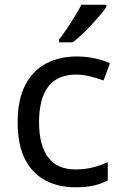

<svg xmlns="http://www.w3.org/2000/svg" viewBox="-20 -786 520 816"><path d="M300 10Q229 10 173.5 -19Q118 -48 86.5 -109Q55 -170 55 -265Q55 -364 88 -426Q121 -488 177.5 -517Q234 -546 306 -546Q347 -546 385 -537.5Q423 -529 447 -517L420 -444Q396 -453 364 -461Q332 -469 304 -469Q146 -469 146 -266Q146 -169 184.5 -117.5Q223 -66 299 -66Q343 -66 376.5 -75Q410 -84 438 -97V-19Q411 -5 378.5 2.5Q346 10 300 10ZM432 -756Q420 -738 395 -709.5Q370 -681 341.5 -652.5Q313 -624 289 -606H231V-618Q246 -637 263.5 -663Q281 -689 298 -716.5Q315 -744 326 -766H432Z"/></svg>

Font: Noto Sans
Style: Regular
Weight: 400
Designer: Monotype Design Team
Foundry: Monotype Imaging Inc.
Version: Version 2.007